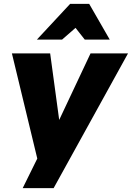

<svg xmlns="http://www.w3.org/2000/svg" viewBox="-20 -819 686 999"><path d="M174 6 98 160H259L646 -541H451L288 -195L241 -541H42ZM444 -799H345L172 -613H303L373 -674L421 -613H551Z"/></svg>

Font: Geom Black
Style: Bold Italic
Weight: 900
Italic angle: -10°
Version: Version 1.102